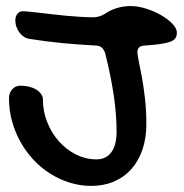

<svg xmlns="http://www.w3.org/2000/svg" viewBox="-20 -524 611 636"><path d="M79.1 -395Q69.3 -396 60.5 -401.4Q51.8 -406.7 45.2 -415.3Q38.6 -423.8 34.7 -434.3Q30.8 -444.8 30.8 -456.1Q30.8 -470.2 37.8 -478.5Q44.9 -486.8 56.2 -486.8Q62.5 -486.8 76.7 -485.4Q90.8 -483.9 110.1 -481.7Q129.4 -479.5 152.1 -476.8Q174.8 -474.1 198.5 -471.9Q222.2 -469.7 245.1 -468.3Q268.1 -466.8 288.1 -466.8Q299.3 -466.8 308.3 -469.5Q317.4 -472.2 327.1 -478Q344.2 -490.2 366.5 -497.1Q388.7 -503.9 413.1 -503.9Q437 -503.9 463.9 -495.4Q490.7 -486.8 513.4 -473.9Q536.1 -460.9 551 -445.3Q565.9 -429.7 565.9 -416Q565.9 -405.3 561.3 -397.9Q556.6 -390.6 544.4 -386Q532.2 -381.3 511 -378.2Q489.7 -375 457 -373Q445.8 -372.1 440.4 -366.5Q435.1 -360.8 435.1 -351.1Q435.1 -342.3 439.7 -321Q444.3 -299.8 450 -268.8Q455.6 -237.8 460.2 -198Q464.8 -158.2 464.8 -112.8Q464.8 -66.4 451.9 -28.6Q439 9.3 415 36.1Q391.1 63 357.4 77.4Q323.7 91.8 282.2 91.8Q245.6 91.8 211.2 81.1Q176.8 70.3 146.5 51.3Q116.2 32.2 91.1 5.4Q65.9 -21.5 47.9 -53.7Q29.8 -85.9 19.8 -122.6Q9.8 -159.2 9.8 -198.2Q9.8 -216.3 20.5 -228.3Q31.2 -240.2 47.9 -240.2Q63 -240.2 76.7 -236.8Q90.3 -233.4 100.3 -227.1Q110.4 -220.7 116.2 -212.4Q122.1 -204.1 122.1 -194.8Q122.1 -155.3 136.5 -119.1Q150.9 -83 175.3 -55.7Q199.7 -28.3 231.9 -12.2Q264.2 3.9 299.8 3.9Q331.5 3.9 348.9 -19.8Q366.2 -43.5 366.2 -87.9Q366.2 -144 356.9 -207.3Q347.7 -270.5 329.1 -345.2Q321.8 -371.6 299.8 -373Q241.2 -376 186 -381.3Q130.9 -386.7 79.1 -395Z"/></svg>

Font: Gochi Hand Cyrillic
Style: Regular
Weight: 400
Designer: Juan Pablo del Peral; Denis Ignatov
Foundry: Juan Pablo del Peral; Denis Ignatov
Version: Version 1.00 June 29, 2018, initial release